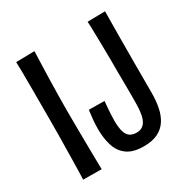

<svg xmlns="http://www.w3.org/2000/svg" viewBox="-161 -844 969 992"><g transform="rotate(-30 323.5 -347.5)"><path d="M64 -700 174 -702Q174 -702 173.5 -680.5Q173 -659 171.5 -622.5Q170 -586 169 -541Q168 -496 167 -448.5Q166 -401 166 -357Q166 -314 166.5 -265Q167 -216 167.5 -169Q168 -122 168.5 -83.5Q169 -45 169.5 -22.5Q170 0 170 0L60 -1Q60 -1 61 -23.5Q62 -46 62.5 -84Q63 -122 64 -168.5Q65 -215 65.5 -264Q66 -313 66 -355Q66 -402 66 -453.5Q66 -505 66 -553.5Q66 -602 65.5 -640.5Q65 -679 64 -700ZM419 7Q357 7 321.5 -18Q286 -43 271.5 -87.5Q257 -132 257 -189Q257 -215 259.5 -242.5Q262 -270 266 -299L359 -298Q357 -277 355.5 -257Q354 -237 353 -219Q352 -201 352 -185Q352 -147 358.5 -122Q365 -97 380.5 -85Q396 -73 422 -73Q445 -73 459.5 -84.5Q474 -96 481.5 -116Q489 -136 491.5 -163Q494 -190 494 -221Q494 -237 494 -255.5Q494 -274 494 -295Q494 -316 493.5 -341Q493 -366 493 -396Q493 -422 493 -459Q493 -496 492 -538.5Q491 -581 490.5 -622Q490 -663 488 -696L593 -698Q592 -628 591.5 -549Q591 -470 591 -402Q591 -368 591 -338Q591 -308 591 -278Q591 -248 591 -213Q591 -164 582.5 -123.5Q574 -83 554.5 -54Q535 -25 502 -9Q469 7 419 7Z"/></g></svg>

Font: Truculenta SemiBold
Style: Regular
Weight: 600
Version: Version 1.002